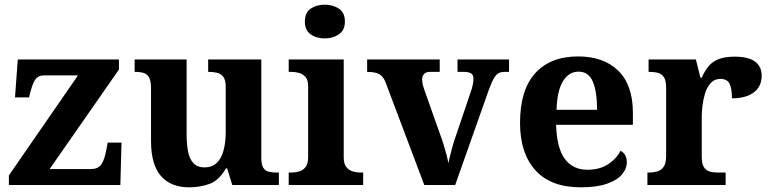

<svg xmlns="http://www.w3.org/2000/svg" viewBox="-20 -790 3288 820"><path d="M18 0V-41L313 -468H167Q145 -468 133 -453.5Q121 -439 110 -398L104 -374H44L56 -536H488V-493L192 -68H368Q398 -68 412 -87Q426 -106 434 -149L440 -181H499L494 0Z M787 10Q709.4 10 667.2 -38.5Q625 -87 625 -188V-412Q625 -441 618 -456.5Q611 -472 596 -477.5Q581 -483 557 -483H555V-536H777V-216Q777 -172.6 783.5 -141.3Q790 -110 806.8 -92.5Q823.6 -75 852.8 -75Q885 -75 905 -93.5Q925 -112 934.5 -146.7Q944 -181.4 944 -227V-419Q944 -447.9 934 -461.5Q924 -475 907.8 -479Q891.7 -483 871.6 -483H869V-536H1096V-115.6Q1096 -87 1104.5 -73.5Q1113 -60 1128.7 -56.5Q1144.4 -53 1163 -53H1171V0H972L950 -71H945.1Q915 -19 874.5 -4.5Q834 10 787 10Z M1213 0V-53H1225Q1240 -53 1256.5 -57.5Q1273 -62 1284.5 -75.9Q1296 -89.8 1296 -117.7V-422Q1296 -448.9 1284 -462Q1272 -475 1255.5 -479Q1239 -483 1225 -483H1213V-536H1448V-118Q1448 -90 1459.5 -76Q1471 -62 1488 -57.5Q1505 -53 1519 -53H1531V0ZM1367.1 -626Q1331 -626 1306.5 -643.5Q1282 -661 1282 -698Q1282 -736 1306.7 -753Q1331.5 -770 1367.5 -770Q1402 -770 1427.5 -753Q1453 -736 1453 -698Q1453 -661 1427.4 -643.5Q1401.8 -626 1367.1 -626Z M1628 -435Q1621 -454 1611 -464.5Q1601 -475 1585.5 -479Q1570 -483 1548 -483V-536H1858V-483H1816Q1801 -483 1792 -475Q1783 -467 1783 -451Q1783 -439 1786 -427Q1789 -415 1792 -407L1859 -218Q1867 -197 1874 -174.5Q1881 -152 1886.5 -131Q1892 -110 1895 -93Q1900 -117 1908 -147.5Q1916 -178 1923 -198L1991 -399Q1996 -413 1999 -427Q2002 -441 2002 -454Q2002 -471 1991 -477Q1980 -483 1963 -483H1934V-536H2154V-483H2134Q2121 -483 2110.5 -478Q2100 -473 2090.5 -457.5Q2081 -442 2069 -410L1924 0H1792Z M2460 10Q2333 10 2267 -62.5Q2201 -135 2201 -265Q2201 -406 2266 -477.5Q2331 -549 2449 -549Q2558 -549 2620.5 -488Q2683 -427 2683 -308V-257H2355Q2358 -157 2392.5 -111Q2427 -65 2489 -65Q2541 -65 2577 -88.5Q2613 -112 2630 -146Q2644 -139 2650.5 -126.5Q2657 -114 2657 -97Q2657 -69 2636 -44.5Q2615 -20 2571.5 -5Q2528 10 2460 10ZM2530 -321Q2530 -398 2512 -441Q2494 -484 2451 -484Q2409 -484 2384 -442.5Q2359 -401 2357 -321Z M2745 0V-53H2748Q2771 -53 2787.9 -58Q2804.9 -63 2814.9 -78.5Q2825 -94 2825 -125V-415Q2825 -445 2816 -459.5Q2807 -474 2791 -478.5Q2775 -483 2753 -483H2750V-536H2952L2971.5 -458H2976.7Q2990 -488 3007 -508Q3024 -528 3050.5 -538Q3077 -548 3118 -548Q3176.6 -548 3204.8 -526.9Q3233 -505.8 3233 -467Q3233 -421 3199.5 -395.5Q3166 -370 3106 -370Q3106 -411 3096 -432Q3086 -453 3057 -453Q3031 -453 3015 -435Q2999 -417 2991 -390.5Q2983 -364 2980 -337Q2977 -310 2977 -293V-120Q2977 -91 2986 -76.5Q2995 -62 3011 -57.5Q3027 -53 3047 -53H3079V0Z"/></svg>

Font: Noto Serif Gujarati
Style: Regular
Weight: 400
Designer: Universal Thirst, Indian Type Foundry and the Monotype Design Team
Foundry: Monotype Imaging Inc.
Version: Version 2.102